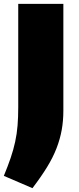

<svg xmlns="http://www.w3.org/2000/svg" viewBox="-28 -760 412 1000"><path d="M-8 156Q13 105 27.5 62.5Q42 20 51 -21.5Q60 -63 63.5 -106.5Q67 -150 67 -202V-740H302V-184Q302 -131 293.5 -83.5Q285 -36 266.5 12Q248 60 217 110.5Q186 161 141 220Z"/></svg>

Font: Encode Sans Wide
Style: Black
Weight: 900
Designer: Pablo Impallari, Andres Torresi
Foundry: Pablo Impallari, Andres Torresi
Version: Version 1.000; ttfautohint (v1.00) -l 8 -r 50 -G 200 -x 14 -